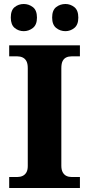

<svg xmlns="http://www.w3.org/2000/svg" viewBox="-20 -941 446 961"><path d="M26 0V-55H66Q81 -55 93 -60.5Q105 -66 112 -78Q119 -90 119 -110V-600Q119 -623 112 -635.5Q105 -648 93 -653.5Q81 -659 66 -659H26V-714H380V-659H339Q323 -659 311.5 -653.5Q300 -648 293.5 -635.5Q287 -623 287 -599V-112Q287 -91 294 -78.5Q301 -66 312.5 -60.5Q324 -55 339 -55H380V0ZM307.7 -785Q281.3 -785 261.2 -801.1Q241 -817.3 241 -853.1Q241 -890 261.2 -905.5Q281.3 -921 307.7 -921Q332 -921 352 -905.4Q372 -889.7 372 -852.8Q372 -817 352 -801Q332 -785 307.7 -785ZM98.9 -785Q73 -785 53.5 -801.1Q34 -817.3 34 -853.1Q34 -890 53.5 -905.5Q73 -921 98.9 -921Q124 -921 144.5 -905.4Q165 -889.7 165 -852.8Q165 -817 144.5 -801Q124 -785 98.9 -785Z"/></svg>

Font: Noto Serif Hentaigana EL
Style: Regular
Weight: 400
Designer: Kazuhiro Yamada
Foundry: nipponia
Version: Version 1.000